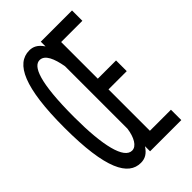

<svg xmlns="http://www.w3.org/2000/svg" viewBox="-199 -699 774 774"><g transform="rotate(-45 187.5 -312.5)"><path d="M125 7C149 7 167 -3 184 -29V0H362V-59H242V-295H346V-356H242V-565H363V-624H185V-597C167 -624 148 -632 127 -632C51 -632 7 -540 7 -312C7 -74 54 7 125 7ZM135 -53C89 -53 65 -149 65 -313C65 -515 94 -575 129 -575C159 -575 175 -536 184 -485V-129C178 -85 160 -53 135 -53Z"/></g></svg>

Font: Inconsolata Condensed Thin
Style: Regular
Weight: 100
Width: 3
Monospace: yes
Designer: Raph Levien, Cyreal, Brenton Simpson
Foundry: Raph Levien, Cyreal, Google
Version: Version 3.100